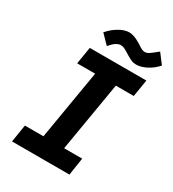

<svg xmlns="http://www.w3.org/2000/svg" viewBox="-218 -1043 1044 1161"><g transform="rotate(30 304.0 -463.0)"><path d="M72 -122H201.5L283 -606H157.5L177 -725H572L552.5 -606H427.5L346 -122H472L453.5 0H52.5ZM401.5 -802 392.5 -807.5Q368.5 -822.5 356.8 -828Q345 -833.5 332 -833.5Q317 -833.5 300 -823Q283 -812.5 260.5 -786L200.5 -847.5Q230.5 -882.5 268.2 -904.2Q306 -926 337.5 -926Q372 -926 419 -896.5L431 -889Q445.5 -879 455.8 -874.2Q466 -869.5 477 -869.5Q491 -869.5 505.8 -879.2Q520.5 -889 556.5 -918.5L608 -850.5Q578.5 -816.5 540.2 -797Q502 -777.5 469.5 -777.5Q450.5 -777.5 436 -783.8Q421.5 -790 401.5 -802Z"/></g></svg>

Font: JuliaMono ExtraBold
Style: Italic
Weight: 800
Italic angle: -9°
Monospace: yes
Designer: cormullion
Foundry: corm
Version: Version 0.057; ttfautohint (v1.8.4)